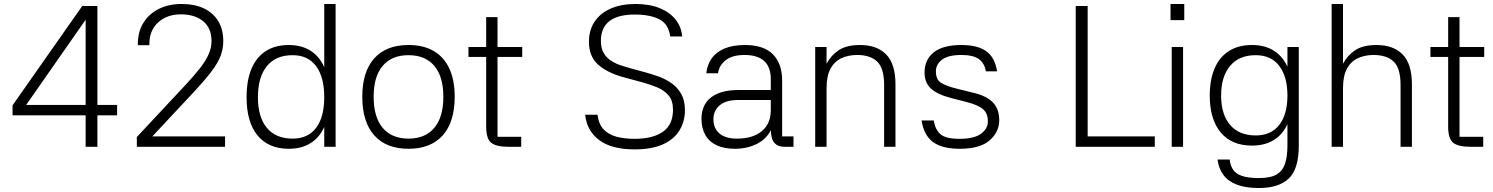

<svg xmlns="http://www.w3.org/2000/svg" viewBox="-20 -737 7497 964"><path d="M431 -668 91 -181 78 -210H568V-158H43V-208L393 -707H469V0H410V-675Z M667 -49 909 -308Q955 -357 984 -394.5Q1013 -432 1027.5 -464.5Q1042 -497 1042 -531Q1042 -596 1000 -630.5Q958 -665 888 -665Q818 -665 773 -623.5Q728 -582 730 -510H672Q671 -575 699 -621Q727 -667 777 -692Q827 -717 891 -717Q958 -717 1004.5 -694.5Q1051 -672 1076 -630.5Q1101 -589 1101 -531Q1101 -493 1088 -457.5Q1075 -422 1040.5 -376.5Q1006 -331 941 -262L713 -18L717 -52H1110V0H667Z M1608 -717H1665V0H1608ZM1430 10Q1328 10 1273 -57Q1218 -124 1218 -249Q1218 -333 1242.5 -391.5Q1267 -450 1314.5 -480.5Q1362 -511 1430 -511Q1496 -511 1542 -480.5Q1588 -450 1611.5 -391.5Q1635 -333 1635 -249Q1635 -166 1611.5 -108Q1588 -50 1542 -20Q1496 10 1430 10ZM1449 -41Q1526 -41 1567 -95Q1608 -149 1608 -249Q1608 -350 1567 -405Q1526 -460 1449 -460Q1365 -460 1320 -405Q1275 -350 1275 -249Q1275 -149 1320 -95Q1365 -41 1449 -41Z M2031 10Q1919 10 1859 -57.5Q1799 -125 1799 -251Q1799 -377 1859 -444Q1919 -511 2031 -511Q2106 -511 2157.5 -481Q2209 -451 2236 -393Q2263 -335 2263 -251Q2263 -125 2203 -57.5Q2143 10 2031 10ZM2031 -41Q2115 -41 2160.5 -95Q2206 -149 2206 -251Q2206 -353 2160.5 -406.5Q2115 -460 2031 -460Q1947 -460 1901.5 -406.5Q1856 -353 1856 -251Q1856 -149 1901.5 -95Q1947 -41 2031 -41Z M2602 -451H2478V-50H2597V0H2533Q2472 0 2446.5 -20Q2421 -40 2421 -101V-451H2332V-501H2421V-651H2478V-501H2602Z M3345 -554Q3337 -616 3290.5 -640Q3244 -664 3168 -664Q3081 -664 3039 -630.5Q2997 -597 2997 -532Q2997 -494 3011.5 -470Q3026 -446 3049 -431.5Q3072 -417 3098 -408.5Q3124 -400 3146 -394L3223 -373Q3252 -365 3286 -353Q3320 -341 3350.5 -320Q3381 -299 3400 -266Q3419 -233 3419 -184Q3419 -128 3392 -83Q3365 -38 3309 -12.5Q3253 13 3166 13Q3050 13 2988 -34Q2926 -81 2918 -161H2980Q2986 -113 3011 -87Q3036 -61 3075.5 -50.5Q3115 -40 3166 -40Q3258 -40 3308.5 -75.5Q3359 -111 3359 -186Q3359 -231 3337.5 -257Q3316 -283 3280.5 -298Q3245 -313 3204 -324L3108 -350Q3026 -373 2981.5 -414Q2937 -455 2937 -527Q2937 -586 2965.5 -628.5Q2994 -671 3046.5 -694Q3099 -717 3171 -717Q3241 -717 3291.5 -696.5Q3342 -676 3371.5 -639.5Q3401 -603 3405 -554Z M3964 0H3917Q3886 0 3868 -19.5Q3850 -39 3850 -96H3857Q3832 -41 3782 -15.5Q3732 10 3670 10Q3616 10 3578.5 -7.5Q3541 -25 3521.5 -59Q3502 -93 3502 -141Q3502 -175 3514 -202Q3526 -229 3549.5 -247.5Q3573 -266 3607.5 -275.5Q3642 -285 3686 -285H3850V-340Q3850 -400 3817 -430.5Q3784 -461 3718 -461Q3658 -461 3624.5 -435.5Q3591 -410 3585 -369H3526Q3531 -413 3554 -445Q3577 -477 3619 -494Q3661 -511 3721 -511Q3767 -511 3802 -499.5Q3837 -488 3860 -465Q3883 -442 3895 -409Q3907 -376 3907 -332V-52H3964ZM3562 -142Q3561 -94 3591.5 -67.5Q3622 -41 3680 -41Q3760 -41 3805 -78.5Q3850 -116 3850 -184V-235H3687Q3627 -235 3595.5 -210Q3564 -185 3562 -142Z M4130 0H4073V-501H4130V-417Q4153 -460 4192 -485.5Q4231 -511 4298 -511Q4383 -511 4429.5 -463.5Q4476 -416 4476 -313V0H4419V-310Q4419 -395 4384 -428Q4349 -461 4284 -461Q4240 -461 4205 -445Q4170 -429 4150 -392.5Q4130 -356 4130 -294Z M4930 -379Q4923 -420 4894.5 -440.5Q4866 -461 4807 -461Q4741 -461 4710 -437.5Q4679 -414 4679 -379Q4679 -337 4705 -321Q4731 -305 4783 -292L4868 -271Q4935 -255 4966 -222Q4997 -189 4997 -133Q4997 -75 4949 -32.5Q4901 10 4799 10Q4711 10 4665 -23.5Q4619 -57 4607 -132H4668Q4675 -88 4701 -64Q4727 -40 4797 -40Q4871 -40 4905.5 -65.5Q4940 -91 4940 -128Q4940 -167 4916.5 -188Q4893 -209 4836 -224L4751 -246Q4686 -263 4654 -292.5Q4622 -322 4622 -373Q4622 -437 4668 -474Q4714 -511 4807 -511Q4890 -511 4933 -479Q4976 -447 4986 -379Z M5381 -707H5441V-52H5778V0H5381Z M5920 -501V0H5863V-501ZM5857 -717H5926V-636H5857Z M6266 -6Q6164 -6 6109 -72Q6054 -138 6054 -257Q6054 -337 6078.5 -394Q6103 -451 6150.5 -481Q6198 -511 6266 -511Q6332 -511 6378 -481Q6424 -451 6447.5 -394Q6471 -337 6471 -257Q6471 -178 6447.5 -121.5Q6424 -65 6378 -35.5Q6332 -6 6266 -6ZM6285 -57Q6362 -57 6403 -110Q6444 -163 6444 -257Q6444 -352 6403 -406Q6362 -460 6285 -460Q6201 -460 6156 -406Q6111 -352 6111 -257Q6111 -163 6156 -110Q6201 -57 6285 -57ZM6444 -501H6501V0H6444V-369V-375ZM6501 -6Q6501 112 6450.5 159.5Q6400 207 6301 207Q6235 207 6191 190.5Q6147 174 6123 142Q6099 110 6093 64H6154Q6157 93 6170.5 114Q6184 135 6215 146Q6246 157 6301 157Q6359 157 6389.5 139Q6420 121 6432 84.5Q6444 48 6444 -6Z M6723 0H6666V-717H6723V-417Q6746 -460 6785 -485.5Q6824 -511 6891 -511Q6976 -511 7022.5 -463.5Q7069 -416 7069 -313V0H7012V-310Q7012 -395 6977 -428Q6942 -461 6877 -461Q6833 -461 6798 -445Q6763 -429 6743 -392.5Q6723 -356 6723 -294Z M7432 -451H7308V-50H7427V0H7363Q7302 0 7276.5 -20Q7251 -40 7251 -101V-451H7162V-501H7251V-651H7308V-501H7432Z"/></svg>

Font: 42dot Sans Light
Style: Regular
Weight: 300
Designer: 42dot
Version: Version 1.000